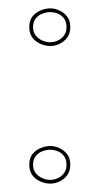

<svg xmlns="http://www.w3.org/2000/svg" viewBox="-20 -425 238 459"><path d="M100 -76Q111 -76 122 -71Q133 -66 140.5 -56.5Q148 -47 148 -31Q148 -16 140.5 -6Q133 4 122 9Q111 14 100 14Q89 14 77 9Q65 4 57.5 -6Q50 -16 50 -31Q50 -47 57.5 -56.5Q65 -66 77 -71Q89 -76 100 -76ZM100 5Q109 5 118 1Q127 -3 133 -11Q139 -19 139 -31Q139 -44 133 -52Q127 -60 118 -63.5Q109 -67 100 -67Q91 -67 81.5 -63.5Q72 -60 65.5 -52Q59 -44 59 -31Q59 -19 65.5 -11Q72 -3 81.5 1Q91 5 100 5ZM100 -405Q111 -405 122 -400Q133 -395 140.5 -385.5Q148 -376 148 -360Q148 -345 140.5 -335Q133 -325 122 -320Q111 -315 100 -315Q89 -315 77 -320Q65 -325 57.5 -335Q50 -345 50 -360Q50 -376 57.5 -385.5Q65 -395 77 -400Q89 -405 100 -405ZM100 -324Q109 -324 118 -328Q127 -332 133 -340Q139 -348 139 -360Q139 -373 133 -381Q127 -389 118 -392.5Q109 -396 100 -396Q91 -396 81.5 -392.5Q72 -389 65.5 -381Q59 -373 59 -360Q59 -348 65.5 -340Q72 -332 81.5 -328Q91 -324 100 -324Z"/></svg>

Font: Kalnia Glaze Thin
Style: Regular
Weight: 100
Designer: Frida Medrano
Foundry: Frida Medrano
Version: Version 1.110